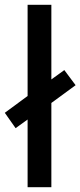

<svg xmlns="http://www.w3.org/2000/svg" viewBox="-38 -780 335 800"><path d="M77 0H176V-351L277 -425L230 -488L176 -449V-760H77V-380L-18 -310L27 -246L77 -282Z"/></svg>

Font: Noto Sans Devanagari Condensed Medium
Style: Regular
Weight: 500
Width: 3
Designer: Jelle Bosma - Monotype Design Team
Foundry: Monotype Imaging Inc.
Version: Version 2.004